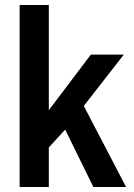

<svg xmlns="http://www.w3.org/2000/svg" viewBox="-20 -743 532 763"><path d="M58 0V-723H174V-305L341 -526H472L313 -322L481 0H351L239 -228L174 -157V0Z"/></svg>

Font: Archivo SemiCondensed SemiBold
Style: Regular
Weight: 600
Width: 4
Designer: Hector Gatti
Foundry: Omnibus-Type
Version: Version 2.001; ttfautohint (v1.8.3)